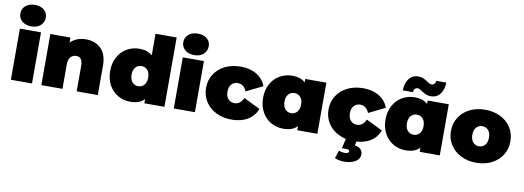

<svg xmlns="http://www.w3.org/2000/svg" viewBox="-75 -1302 5516 2023"><g transform="rotate(10 2683.5 -290.5)"><path d="M50 -547H276V0H50ZM27 -706Q27 -756 64.5 -788.5Q102 -821 163 -821Q225 -821 262 -790Q299 -759 299 -710Q299 -658 262 -624.5Q225 -591 163 -591Q102 -591 64.5 -623.5Q27 -656 27 -706Z M980 -312V0H754V-273Q754 -367 687 -367Q649 -367 625.5 -340.5Q602 -314 602 -257V0H376V-547H591V-493Q623 -525 665 -541Q707 -557 756 -557Q857 -557 918.5 -496Q980 -435 980 -312Z M1693 -742V0H1478V-45Q1429 10 1328 10Q1256 10 1195.5 -24.5Q1135 -59 1099.5 -124Q1064 -189 1064 -274Q1064 -359 1099.5 -423.5Q1135 -488 1195.5 -522.5Q1256 -557 1328 -557Q1419 -557 1467 -510V-742ZM1471 -274Q1471 -325 1446 -353Q1421 -381 1382 -381Q1343 -381 1318 -353Q1293 -325 1293 -274Q1293 -223 1318 -194.5Q1343 -166 1382 -166Q1421 -166 1446 -194.5Q1471 -223 1471 -274Z M1793 -547H2019V0H1793ZM1770 -706Q1770 -756 1807.5 -788.5Q1845 -821 1906 -821Q1968 -821 2005 -790Q2042 -759 2042 -710Q2042 -658 2005 -624.5Q1968 -591 1906 -591Q1845 -591 1807.5 -623.5Q1770 -656 1770 -706Z M2090 -274Q2090 -356 2131.5 -420.5Q2173 -485 2246.5 -521Q2320 -557 2413 -557Q2513 -557 2584 -514Q2655 -471 2682 -395L2507 -309Q2475 -381 2412 -381Q2372 -381 2345.5 -353Q2319 -325 2319 -274Q2319 -222 2345.5 -194Q2372 -166 2412 -166Q2475 -166 2507 -238L2682 -152Q2655 -76 2584 -33Q2513 10 2413 10Q2320 10 2246.5 -26Q2173 -62 2131.5 -127Q2090 -192 2090 -274Z M3329 -547V0H3114V-45Q3065 10 2964 10Q2892 10 2831.5 -24.5Q2771 -59 2735.5 -124Q2700 -189 2700 -274Q2700 -359 2735.5 -423.5Q2771 -488 2831.5 -522.5Q2892 -557 2964 -557Q3055 -557 3103 -510V-547ZM3107 -274Q3107 -325 3082 -353Q3057 -381 3018 -381Q2979 -381 2954 -353Q2929 -325 2929 -274Q2929 -223 2954 -194.5Q2979 -166 3018 -166Q3057 -166 3082 -194.5Q3107 -223 3107 -274Z M3400 -274Q3400 -356 3441.5 -420.5Q3483 -485 3556.5 -521Q3630 -557 3723 -557Q3823 -557 3894 -514Q3965 -471 3992 -395L3817 -309Q3785 -381 3722 -381Q3682 -381 3655.5 -353Q3629 -325 3629 -274Q3629 -222 3655.5 -194Q3682 -166 3722 -166Q3785 -166 3817 -238L3992 -152Q3965 -76 3894 -33Q3823 10 3723 10Q3630 10 3556.5 -26Q3483 -62 3441.5 -127Q3400 -192 3400 -274ZM3556 219 3584 136Q3614 148 3644 148Q3692 148 3692 124Q3692 104 3651 104H3610L3637 -10H3753L3739 52Q3783 58 3803.5 80.5Q3824 103 3824 132Q3824 182 3777.5 211Q3731 240 3654 240Q3628 240 3600 234Q3572 228 3556 219Z M4639 -547V0H4424V-45Q4375 10 4274 10Q4202 10 4141.5 -24.5Q4081 -59 4045.5 -124Q4010 -189 4010 -274Q4010 -359 4045.5 -423.5Q4081 -488 4141.5 -522.5Q4202 -557 4274 -557Q4365 -557 4413 -510V-547ZM4417 -274Q4417 -325 4392 -353Q4367 -381 4328 -381Q4289 -381 4264 -353Q4239 -325 4239 -274Q4239 -223 4264 -194.5Q4289 -166 4328 -166Q4367 -166 4392 -194.5Q4417 -223 4417 -274ZM4336 -634Q4319 -645 4308.5 -650.5Q4298 -656 4288 -656Q4269 -656 4257 -643Q4245 -630 4243 -607H4136Q4138 -687 4174.5 -733.5Q4211 -780 4274 -780Q4303 -780 4326 -770Q4349 -760 4374 -743Q4391 -731 4401.5 -726Q4412 -721 4422 -721Q4441 -721 4453 -733.5Q4465 -746 4467 -767H4574Q4572 -690 4535.5 -643.5Q4499 -597 4436 -597Q4407 -597 4384 -607Q4361 -617 4336 -634Z M4710 -274Q4710 -356 4751 -420.5Q4792 -485 4864.5 -521Q4937 -557 5028 -557Q5120 -557 5192.5 -521Q5265 -485 5305.5 -420.5Q5346 -356 5346 -274Q5346 -192 5305.5 -127.5Q5265 -63 5192.5 -26.5Q5120 10 5028 10Q4937 10 4864.5 -26.5Q4792 -63 4751 -127.5Q4710 -192 4710 -274ZM5117 -274Q5117 -325 5092 -353Q5067 -381 5028 -381Q4989 -381 4964 -353Q4939 -325 4939 -274Q4939 -223 4964 -194.5Q4989 -166 5028 -166Q5067 -166 5092 -194.5Q5117 -223 5117 -274Z"/></g></svg>

Font: Montserrat Alternates Black
Style: Regular
Weight: 900
Designer: Julieta Ulanovsky
Foundry: Julieta Ulanovsky
Version: Version 7.200